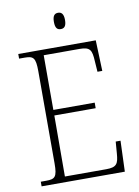

<svg xmlns="http://www.w3.org/2000/svg" viewBox="-97 -957 737 1020"><g transform="rotate(-10 272.0 -446.5)"><path d="M289 -805C306 -805 319 -814 319 -849C319 -883 306 -893 289 -893C271 -893 259 -883 259 -849C259 -814 271 -805 289 -805ZM43 0H492L498 -166H472L467 -102C463 -48 454 -30 397 -30H174L175 -359H398V-389H175V-684H368C425 -684 434 -667 437 -606L441 -548H467L461 -714H43V-689H72C120 -689 132 -679 132 -605V-108C132 -35 120 -25 72 -25H43Z"/></g></svg>

Font: Noto Serif Ethiopic SemiCondensed ExtraLight
Style: Regular
Weight: 200
Width: 4
Designer: Monotype Design Team
Foundry: Monotype Imaging Inc.
Version: Version 2.102